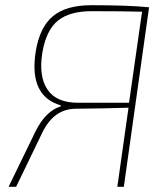

<svg xmlns="http://www.w3.org/2000/svg" viewBox="-20 -718 640 738"><path d="M213 -309 214 -313Q91 -348 117 -518Q132 -613 183 -655.5Q234 -698 331 -698Q474 -698 553 -690L456 0H431L474 -304Q379 -301 270 -300Q186 -299 142 -207L42 0H13L116 -212Q155 -291 213 -309ZM476 -323 526 -673Q456 -675 332 -675Q248 -675 203 -639Q158 -603 143 -517Q128 -426 162 -374.5Q196 -323 280 -323Z"/></svg>

Font: Exo 2.0 Thin
Style: Italic
Weight: 250
Italic angle: -8°
Designer: Natanael Gama
Version: Version 1.001;PS 001.001;hotconv 1.0.70;makeotf.lib2.5.58329